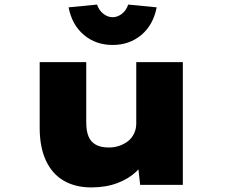

<svg xmlns="http://www.w3.org/2000/svg" viewBox="-20 -806 981 837"><path d="M378 11Q308 11 257.5 -18.5Q207 -48 180 -106.5Q153 -165 153 -248V-535H356V-272Q356 -235 366 -211Q376 -187 398 -175Q420 -163 455 -163Q479 -163 500.5 -170.5Q522 -178 538.5 -191Q555 -204 564.5 -224Q574 -244 574 -267V-535H777V0H591L579 -108L617 -120Q605 -87 572.5 -56.5Q540 -26 490.5 -7.5Q441 11 378 11ZM471 -610Q398 -610 346 -653.5Q294 -697 279 -774L403 -786Q412 -760 431 -745.5Q450 -731 471 -731Q492 -731 511 -745.5Q530 -760 539 -786L663 -774Q648 -697 596 -653.5Q544 -610 471 -610Z"/></svg>

Font: Lexend Peta Black
Style: Regular
Weight: 900
Version: Version 1.007